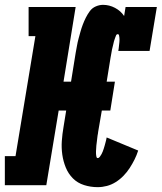

<svg xmlns="http://www.w3.org/2000/svg" viewBox="-40 -764 667 792"><path d="M363 8Q334 8 307 -0.5Q280 -9 261 -28Q242 -47 231.5 -72.5Q221 -98 217 -126Q213 -154 215 -182.5Q217 -211 222 -240L233 -308H202L151 0H-20V-120H24L106 -615H78V-735H272L222 -427H253L272 -545Q275 -560 277.5 -575Q280 -590 284 -604.5Q288 -619 292 -633.5Q296 -648 301.5 -662.5Q307 -677 314 -691Q321 -705 330.5 -718Q340 -731 355 -737.5Q370 -744 385 -744Q411 -744 434.5 -731.5Q458 -719 472 -698L478 -735H607L577 -554H448Q449 -559 449.5 -563.5Q450 -568 450.5 -572.5Q451 -577 451.5 -581.5Q452 -586 452.5 -590.5Q453 -595 453 -600Q453 -605 452.5 -609.5Q452 -614 451 -618.5Q450 -623 445 -623Q441 -623 439 -618.5Q437 -614 435.5 -609.5Q434 -605 432.5 -601Q431 -597 430 -593Q429 -589 428 -584.5Q427 -580 426 -576Q425 -572 424 -568Q423 -564 422 -559.5Q421 -555 420.5 -551Q420 -547 419 -542.5Q418 -538 417.5 -534Q417 -530 416 -526L400 -427H434L415 -308H380L365 -221Q365 -217 364 -213Q363 -209 362.5 -205Q362 -201 361.5 -197Q361 -193 360.5 -188.5Q360 -184 359.5 -180Q359 -176 358.5 -172Q358 -168 357.5 -164Q357 -160 357 -156Q357 -152 356.5 -148Q356 -144 356 -140Q356 -136 356 -132Q356 -128 356.5 -124.5Q357 -121 358 -116.5Q359 -112 363 -112Q368 -112 372 -117.5Q376 -123 379 -128.5Q382 -134 384 -139.5Q386 -145 388 -151Q390 -157 391.5 -162.5Q393 -168 394.5 -173.5Q396 -179 397.5 -185Q399 -191 400 -197L530 -143Q524 -124 515 -106Q506 -88 495 -71Q484 -54 469.5 -39Q455 -24 437.5 -13Q420 -2 401 3Q382 8 363 8Z"/></svg>

Font: Iosevka Curly Slab HvEx
Style: Italic
Weight: 900
Width: 7
Italic angle: -9°
Monospace: yes
Designer: Belleve Invis
Foundry: Belleve Invis
Version: Version 11.1.0; ttfautohint (v1.8.3)